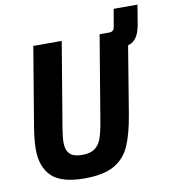

<svg xmlns="http://www.w3.org/2000/svg" viewBox="-90 -890 866 978"><g transform="rotate(-10 343.5 -400.5)"><path d="M202 -261Q194 -213 194 -186Q194 -147 213.5 -127.5Q233 -108 277 -108Q320 -108 343 -125Q366 -142 377 -172.5Q388 -203 397 -256L471 -698H521Q544 -698 548 -721L564 -813H687L670 -710Q664 -678 653 -657Q642 -636 623 -625L604 -617L547 -271Q530 -169 503.5 -109.5Q477 -50 422 -19Q367 12 269 12Q150 12 99.5 -36.5Q49 -85 49 -176Q49 -225 60 -291L128 -698H275Z"/></g></svg>

Font: iA Writer Mono V
Style: Regular
Weight: 400
Italic angle: -9.5°
Designer: Mike Abbink, Paul van der Laan, Pieter van Rosmalen
Foundry: Bold Monday
Version: Version 2.000